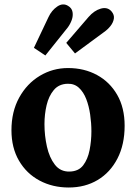

<svg xmlns="http://www.w3.org/2000/svg" viewBox="-20 -819 606 855"><path d="M286 16Q214 16 156 -15Q98 -46 64.5 -103.5Q31 -161 31 -239Q31 -322 65.5 -384.5Q100 -447 157.5 -481.5Q215 -516 283 -516Q355 -516 412 -485Q469 -454 502 -396.5Q535 -339 535 -259Q535 -175 503 -113Q471 -51 415 -17.5Q359 16 286 16ZM290 -55Q330 -56 350.5 -83Q371 -110 379 -151Q387 -192 387 -234Q387 -271 381.5 -309Q376 -347 364 -378Q352 -409 331.5 -428Q311 -447 281 -446Q242 -445 219.5 -418Q197 -391 187.5 -350.5Q178 -310 178 -266Q178 -215 189 -166Q200 -117 224.5 -85.5Q249 -54 290 -55ZM314 -581 275 -628 374 -743Q399 -772 428.5 -780.5Q458 -789 476 -769Q490 -753 487 -735.5Q484 -718 471.5 -702.5Q459 -687 443 -676ZM182 -572 131 -606 196 -743Q210 -773 235 -790Q260 -807 283 -793Q300 -783 303 -765.5Q306 -748 299.5 -730Q293 -712 282 -697Z"/></svg>

Font: Lora
Style: Weight 700
Weight: 700
Designer: Olga Karpushina, Alexei Vanyashin (Cyrillic)
Foundry: Cyreal
Version: Version 3.001